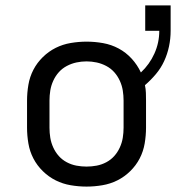

<svg xmlns="http://www.w3.org/2000/svg" viewBox="-20 -682 651 710"><path d="M300 8Q271 8 241.5 3Q212 -2 186 -15Q160 -28 138.5 -49Q117 -70 103.5 -96Q90 -122 85 -151.5Q80 -181 80 -210V-310Q80 -339 85 -368.5Q90 -398 103.5 -424Q117 -450 138.5 -471Q160 -492 186 -505Q212 -518 241.5 -523Q271 -528 300 -528Q331 -528 361.5 -522.5Q392 -517 419 -502.5Q446 -488 467 -465Q488 -442 501 -414Q517 -429 529.5 -446.5Q542 -464 551 -484Q560 -504 564.5 -525Q569 -546 569 -568H517V-662H611V-568Q611 -539 605 -510.5Q599 -482 587 -456Q575 -430 556.5 -408Q538 -386 516 -367Q519 -353 519.5 -338.5Q520 -324 520 -310V-210Q520 -181 515 -151.5Q510 -122 496.5 -96Q483 -70 461.5 -49Q440 -28 414 -15Q388 -2 358.5 3Q329 8 300 8ZM300 -66Q319 -66 337.5 -69.5Q356 -73 373 -82Q390 -91 402.5 -105Q415 -119 423 -136.5Q431 -154 434 -172.5Q437 -191 437 -210V-310Q437 -329 434 -347.5Q431 -366 423 -383.5Q415 -401 402.5 -415Q390 -429 373 -438Q356 -447 337.5 -451Q319 -455 300 -455Q281 -455 262.5 -451Q244 -447 227 -438Q210 -429 197.5 -415Q185 -401 177 -383.5Q169 -366 166 -347.5Q163 -329 163 -310V-210Q163 -191 166 -172.5Q169 -154 177 -136.5Q185 -119 197.5 -105Q210 -91 227 -82Q244 -73 262.5 -69.5Q281 -66 300 -66Z"/></svg>

Font: Nova
Style: Regular
Weight: 400
Monospace: yes
Designer: Belleve Invis
Foundry: Belleve Invis
Version: Version 24.1.4; ttfautohint (v1.8.4)